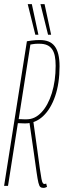

<svg xmlns="http://www.w3.org/2000/svg" viewBox="-21 -905 310 935"><path d="M-1 0 110 -704Q122 -706 133 -707.5Q144 -709 154 -709.5Q164 -710 173 -710Q197 -710 215 -703Q233 -696 245 -680.5Q257 -665 263 -640.5Q269 -616 269 -582Q269 -499 247.5 -436.5Q226 -374 188.5 -339Q151 -304 101 -304Q93 -304 86.5 -304.5Q80 -305 75 -305Q70 -305 66 -305L18 0ZM191 10Q181 10 175.5 5.5Q170 1 166 -15.5Q162 -32 157 -67Q152 -102 143.5 -163Q135 -224 121 -318L140 -323Q153 -234 160.5 -176Q168 -118 173 -84Q178 -50 181 -34Q184 -18 187.5 -13.5Q191 -9 195 -9Q197 -9 198.5 -9.5Q200 -10 204 -11L208 5Q206 6 201 8Q196 10 191 10ZM109 -324Q149 -324 181 -358Q213 -392 231.5 -451.5Q250 -511 250 -585Q250 -612 246 -632Q242 -652 232.5 -665.5Q223 -679 208 -685.5Q193 -692 171 -692Q166 -692 161 -692Q156 -692 150.5 -691.5Q145 -691 139 -690Q133 -689 127 -688L70 -325Q76 -325 82 -324.5Q88 -324 95 -324Q102 -324 109 -324ZM151 -736 114 -885H134L166 -736ZM213 -736 176 -885H196L228 -736Z"/></svg>

Font: Georama
Style: Italic
Weight: 400
Width: 2
Italic angle: -9°
Designer: Jean-Baptiste Levee
Foundry: Production Type
Version: Version 1.000